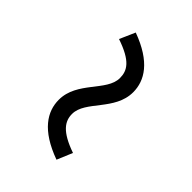

<svg xmlns="http://www.w3.org/2000/svg" viewBox="8 -622 584 584"><g transform="rotate(-45 300.0 -330.0)"><path d="M388 -258C438 -258 488 -288 522 -381L472 -403C448 -332 422 -317 390 -317C333 -317 291 -402 212 -402C162 -402 112 -372 78 -278L128 -257C152 -326 179 -343 210 -343C267 -343 309 -258 388 -258Z"/></g></svg>

Font: Source Code Variable
Style: Italic
Weight: 400
Italic angle: -11°
Monospace: yes
Designer: Paul D. Hunt, Teo Tuominen
Foundry: Adobe Systems Incorporated
Version: Version 1.005;PS 1.0;hotconv 16.6.54;makeotf.lib2.5.65590